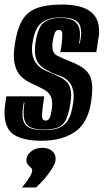

<svg xmlns="http://www.w3.org/2000/svg" viewBox="-22 -613 457 847"><path d="M161 8Q82 8 40 -18.5Q-2 -45 -2 -116Q-2 -128 -0.5 -141.5Q1 -155 3 -169L6 -188H173L167 -144Q166 -131 164.5 -121.5Q163 -112 163 -105Q163 -81 179 -81Q190 -81 196 -91Q203 -103 207 -136Q208 -141 208 -146.5Q208 -152 208 -156Q208 -180 198.5 -194.5Q189 -209 168.5 -220Q148 -231 115 -246Q73 -266 56 -295.5Q39 -325 39 -368Q39 -380 40.5 -393.5Q42 -407 44 -422Q54 -486 76 -523.5Q98 -561 140.5 -577Q183 -593 251 -593Q415 -593 415 -478Q415 -471 415 -464Q415 -457 413 -449L403 -383H244L247 -399Q251 -419 251.5 -435Q252 -451 253 -461Q253 -481 237 -481Q224 -481 218.5 -465Q213 -449 210 -427Q209 -423 209 -418.5Q209 -414 209 -410Q209 -379 228.5 -368.5Q248 -358 280 -345Q317 -331 340 -316Q363 -301 374 -279.5Q385 -258 385 -223Q385 -212 384 -199Q383 -186 381 -171Q368 -73 310.5 -32.5Q253 8 161 8ZM172 -39Q183 -39 196.5 -40Q210 -41 219 -43Q255 -51 274 -77Q293 -103 301 -160Q302 -168 302.5 -175Q303 -182 303 -189Q303 -257 241 -279L211 -290L184 -304Q156 -319 144 -339.5Q132 -360 132 -389Q132 -397 132.5 -405Q133 -413 134 -421Q141 -472 157 -497.5Q173 -523 208 -530Q216 -532 226 -533Q236 -534 246 -534Q264 -534 276 -531Q331 -522 331 -461Q331 -452 330 -442Q329 -432 327 -421H330Q336 -448 336 -468Q336 -500 321.5 -515Q307 -530 277 -534Q270 -535 262 -535.5Q254 -536 246 -536Q224 -536 209 -533Q170 -526 149.5 -500.5Q129 -475 121 -421Q120 -414 119.5 -408Q119 -402 119 -396Q119 -327 182 -300L210 -288L238 -275Q267 -262 279.5 -242.5Q292 -223 292 -194Q292 -180 289 -160Q281 -106 266 -79.5Q251 -53 218 -46Q210 -44 196.5 -42.5Q183 -41 172 -41Q164 -41 152 -42Q140 -43 133 -45Q106 -50 94 -66.5Q82 -83 82 -115Q82 -125 83 -136.5Q84 -148 86 -161H83Q77 -131 77 -109Q77 -78 90.5 -62.5Q104 -47 132 -42Q138 -41 151 -40Q164 -39 172 -39ZM75 214Q95 190 107 171Q119 152 120 140Q121 132 113.5 126Q106 120 99.5 111Q93 102 95 87Q97 69 116.5 54Q136 39 164 39Q193 39 209.5 54.5Q226 70 223 94Q221 109 207 131.5Q193 154 174 176Q155 198 137 214Z"/></svg>

Font: Alumni Sans Inline One
Style: Italic
Weight: 400
Italic angle: -8°
Designer: Robert E. Leuschke
Foundry: Robert E. Leuschke
Version: Version 1.100; ttfautohint (v1.8.3)